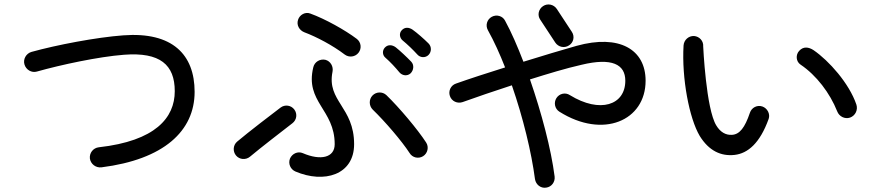

<svg xmlns="http://www.w3.org/2000/svg" viewBox="-20 -804 4040 880"><path d="M445 -37C730 -73 872 -203 872 -383C872 -554 770 -659 545 -642C422 -633 239 -598 124 -566C100 -559 85 -533 92 -509C99 -484 125 -469 149 -476C259 -507 431 -544 548 -553C714 -566 781 -507 781 -386C781 -264 692 -158 433 -129C407 -126 389 -103 392 -77C396 -52 419 -34 445 -37Z M1334 -18C1465 38 1603 -2 1603 -143C1603 -314 1477 -340 1504 -475C1509 -499 1495 -524 1471 -530C1447 -535 1422 -521 1416 -496C1377 -336 1514 -303 1514 -143C1514 -81 1449 -67 1368 -102C1345 -112 1319 -100 1309 -77C1300 -54 1311 -28 1334 -18ZM1062 -91C1078 -72 1107 -70 1126 -86C1176 -128 1271 -201 1320 -239C1340 -254 1344 -282 1329 -302C1314 -322 1286 -326 1266 -311C1234 -287 1114 -195 1067 -155C1048 -139 1046 -110 1062 -91ZM1346 -713C1338 -689 1352 -665 1375 -656C1431 -635 1505 -596 1560 -554C1580 -539 1608 -543 1623 -562C1639 -582 1635 -611 1615 -626C1562 -666 1471 -717 1402 -742C1379 -751 1353 -736 1346 -713ZM1687 -366C1670 -348 1671 -319 1688 -302C1745 -247 1822 -157 1857 -103C1870 -81 1898 -75 1919 -88C1940 -101 1947 -130 1933 -151C1895 -210 1810 -311 1751 -368C1733 -385 1704 -384 1687 -366ZM1744 -586C1731 -572 1733 -551 1746 -540C1769 -520 1792 -495 1811 -472C1824 -457 1847 -454 1862 -468C1876 -482 1879 -506 1865 -521C1845 -542 1813 -572 1794 -587C1778 -599 1758 -601 1744 -586ZM1821 -665C1808 -651 1812 -630 1825 -619C1848 -600 1873 -576 1893 -554C1906 -539 1930 -538 1944 -552C1958 -566 1959 -590 1944 -605C1924 -625 1891 -654 1871 -668C1855 -679 1835 -681 1821 -665Z M2483 56C2508 53 2525 30 2522 5C2506 -121 2462 -287 2409 -440C2492 -466 2574 -491 2645 -507C2785 -541 2846 -509 2846 -434C2846 -322 2730 -283 2592 -368C2571 -382 2543 -375 2530 -354C2517 -333 2523 -305 2544 -292C2744 -166 2939 -251 2939 -434C2939 -578 2818 -648 2623 -594C2556 -575 2469 -549 2379 -521C2352 -591 2324 -656 2295 -709C2284 -731 2256 -739 2234 -727C2212 -715 2204 -688 2216 -666C2245 -614 2271 -556 2295 -495C2212 -469 2132 -443 2070 -421C2046 -413 2034 -387 2042 -364C2050 -340 2076 -328 2100 -336C2164 -359 2243 -386 2326 -413C2378 -263 2416 -105 2432 17C2436 42 2458 60 2483 56ZM2456 -714 2525 -609C2539 -588 2567 -582 2588 -596C2609 -609 2615 -637 2601 -658L2532 -763C2518 -784 2490 -790 2469 -776C2448 -762 2442 -734 2456 -714Z M3347 -94C3408 -101 3463 -148 3503 -259C3511 -282 3497 -308 3474 -316C3450 -324 3425 -311 3417 -287C3394 -219 3370 -188 3335 -186C3306 -184 3281 -199 3263 -229C3216 -305 3203 -591 3203 -591C3205 -616 3186 -637 3161 -639C3136 -640 3115 -621 3113 -596C3104 -445 3139 -262 3187 -181C3229 -113 3284 -87 3347 -94ZM3643 -571C3626 -553 3628 -522 3649 -508C3722 -459 3784 -377 3817 -294C3826 -270 3852 -257 3876 -265C3901 -274 3913 -301 3905 -325C3872 -422 3779 -526 3709 -574C3686 -589 3662 -592 3643 -571Z"/></svg>

Font: 寒蝉半圆体
Style: Regular
Weight: 400
Designer: Yoshimichi Ohira & Warren
Foundry: ChillType
Version: Version 1.800;Glyphs 3.1.1 (3135)